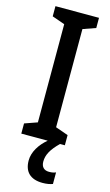

<svg xmlns="http://www.w3.org/2000/svg" viewBox="-141 -829 593 1039"><g transform="rotate(15 155.5 -309.0)"><path d="M187 49C187 12 205 -22 250 -66H277V-123L206 -148V-698L277 -723V-780H33V-723L104 -698V-148L33 -123V-66H181C139 -31 109 16 109 64C109 126 143 162 213 162C237 162 255 158 269 153V88C260 92 249 95 231 95C203 95 187 79 187 49Z"/></g></svg>

Font: Noto Sans Malayalam UI Condensed Medium
Style: Regular
Weight: 500
Width: 3
Designer: Jelle Bosma - Monotype Design Team
Foundry: Monotype Imaging Inc.
Version: Version 2.104